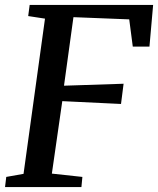

<svg xmlns="http://www.w3.org/2000/svg" viewBox="-22 -763 644 783"><path d="M-1.5 0 3.5 -41.5 74 -54 161.5 -687 93 -697.5 99 -743H602.5L587.5 -573H519.5L505 -684L277.5 -693L239 -413.5L482 -421.5L471.5 -339L232 -350.5L189.5 -55L314 -41.5L310 0Z"/></svg>

Font: Merriweather Light 18pt Medium
Style: Italic
Weight: 500
Italic angle: -7.8°
Version: Version 2.101